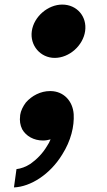

<svg xmlns="http://www.w3.org/2000/svg" viewBox="-20 -612 468 839"><path d="M219 -359C283 -359 343 -413 352 -476C361 -540 316 -592 252 -592C190 -592 128 -540 119 -476C110 -413 157 -359 219 -359ZM41 207 52 127C71 125 93 117 113 104C140 85 166 59 185 27C192 17 197 7 201 -3C191 0 179 2 168 2C128 2 94 -17 77 -47C68 -65 65 -85 68 -106V-109C71 -129 81 -148 93 -164C119 -194 158 -214 198 -214H202C258 -213 298 -171 302 -113C305 -60 290 3 252 63C199 150 114 204 41 207Z"/></svg>

Font: Mluvka ExtraBold
Style: Italic
Weight: 800
Italic angle: -8°
Designer: Modified by Jiří Krblich, Original typeface by Gumpita Rahayu
Foundry: Gumpita Rahayu & Jiří Krblich
Version: Version 2.000;Glyphs 3.1.1 (3134)